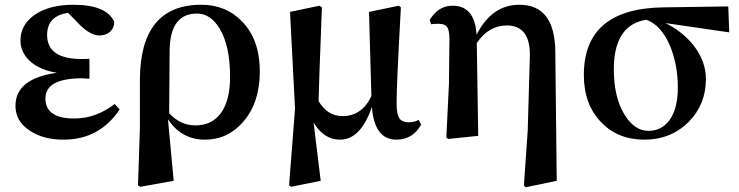

<svg xmlns="http://www.w3.org/2000/svg" viewBox="-20 -571 3108 807"><path d="M483 -111Q398 16 247 16Q161 16 105 -22Q45 -61 45 -126Q45 -241 219 -265Q141 -278 101 -319Q66 -354 66 -401Q66 -467 126 -509Q188 -551 288 -551Q427 -551 460 -480Q461 -456 444 -439Q426 -422 398 -422Q362 -422 318 -464L266 -517Q178 -504 178 -424Q178 -323 323 -323Q346 -323 356 -324V-240Q334 -242 326 -242Q171 -242 171 -157Q171 -73 292 -73Q384 -73 462 -134Z M691 -95Q738 -44 802 -44Q870 -44 908 -95Q947 -148 947 -248Q947 -379 903 -451Q865 -514 808 -514Q695 -514 693 -360ZM568 -235Q569 -551 826 -551Q930 -551 997 -481Q1072 -405 1072 -270Q1072 -140 1003 -60Q938 16 842 16Q742 16 686 -70L710 189L570 214L560 208L568 -31Z M1750 -47Q1715 16 1646 16Q1554 16 1543 -121Q1496 16 1409 16Q1341 16 1298 -56L1328 189L1204 214L1195 208L1220 -114L1199 -521L1323 -547L1333 -540Q1320 -204 1319 -146Q1356 -83 1420 -83Q1501 -83 1541 -167L1531 -521L1656 -547L1665 -540Q1646 -200 1647 -134Q1647 -89 1660 -72Q1671 -57 1698 -57Q1721 -57 1740 -67Z M2320 189 2190 216 2182 209 2198 -21 2207 -334Q2210 -464 2110 -464Q2034 -464 1984 -390L1990 0L1864 13L1856 7L1867 -219L1869 -407Q1869 -444 1859 -458Q1849 -471 1824 -471Q1799 -471 1792 -469L1786 -487Q1822 -547 1882 -547Q1976 -547 1983 -425Q2047 -551 2163 -551Q2313 -551 2314 -352Z M2796 -69Q2829 -117 2829 -203Q2829 -299 2796 -379Q2758 -467 2696 -488Q2560 -466 2560 -280Q2560 -162 2605 -89Q2647 -21 2705 -21Q2763 -21 2796 -69ZM2777 -474Q2850 -438 2897 -378Q2947 -312 2947 -239Q2947 -132 2875 -59Q2800 16 2688 16Q2577 16 2507 -57Q2434 -132 2434 -256Q2434 -534 2764 -540L3041 -544L3045 -435Z"/></svg>

Font: Source Han Serif JP
Style: Bold
Weight: 700
Designer: Ryoko NISHIZUKA  (kana & ideographs); Frank Grießhammer (Latin, Greek & Cyrillic); Wenlong ZHANG  (bopomofo); Sandoll Co
Foundry: Adobe Systems Incorporated
Version: Version 1.000;PS 1;hotconv 16.6.53;makeotf.lib2.5.65590